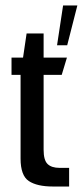

<svg xmlns="http://www.w3.org/2000/svg" viewBox="-20 -680 302 700"><path d="M173 0Q115 0 85 -20Q55 -40 55 -102V-407H22V-470H64L77 -558H139V-470H224L205 -407H139V-134Q139 -96 153.5 -82Q168 -68 197 -68H232V0ZM188 -515 210 -660H262L225 -515Z"/></svg>

Font: Smooch Sans SemiBold
Style: Bold
Weight: 600
Designer: Robert E. Leuschke
Foundry: Robert E. Leuschke
Version: Version 1.010; ttfautohint (v1.8.3)